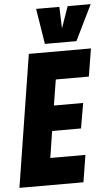

<svg xmlns="http://www.w3.org/2000/svg" viewBox="-74 -973 582 1013"><g transform="rotate(-5 216.5 -466.5)"><path d="M-13 0 98 -700H427L403 -553H228L206 -417H361L338 -284H185L163 -143H349L326 0ZM446 -933 354 -745H187L157 -933H280L284 -819L324 -933Z"/></g></svg>

Font: Georama Condensed ExtraBold
Style: Italic
Weight: 800
Width: 3
Italic angle: -9°
Designer: Jean-Baptiste Levee
Foundry: Production Type
Version: Version 1.000